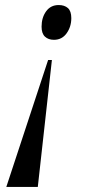

<svg xmlns="http://www.w3.org/2000/svg" viewBox="-20 -562 368 762"><path d="M186 -324 130 180H5L171 -324ZM213 -542Q236 -542 249.5 -530Q263 -518 263 -490Q263 -456 244.5 -430Q226 -404 194 -404Q172 -404 158.5 -416.5Q145 -429 145 -456Q145 -492 163 -517Q181 -542 213 -542Z"/></svg>

Font: Noto Serif Display SemiCondensed Medium
Style: Italic
Weight: 500
Width: 4
Italic angle: -12°
Designer: Monotype Design Team
Foundry: Monotype Imaging Inc.
Version: Version 2.009